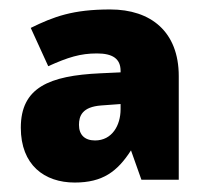

<svg xmlns="http://www.w3.org/2000/svg" viewBox="-20 -742 437 406"><path d="M213 -722C134 -722 94 -707 45 -683L82 -602C124 -621 150 -629 185 -629C218 -629 235 -618 235 -592V-589L192 -587C84 -582 24 -557 24 -472C24 -393 74 -356 138 -356C197 -356 228 -379 257 -424L279 -362H358V-581C358 -675 299 -722 213 -722ZM194 -519 235 -522V-511C235 -477 217 -445 181 -445C159 -445 147 -457 147 -478C147 -497 154 -516 194 -519Z"/></svg>

Font: Noto Sans Sinhala UI Black
Style: Regular
Weight: 900
Designer: Jelle Bosma - Monotype Design Team
Foundry: Monotype Imaging Inc.
Version: Version 2.006